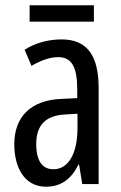

<svg xmlns="http://www.w3.org/2000/svg" viewBox="-20 -696 456 726"><path d="M335 -676H92V-614H335ZM213 -547C162 -547 115 -534 73 -508L99 -447C137 -469 170 -480 200 -480C251 -480 272 -442 272 -360V-325L211 -322C98 -317 34 -256 34 -150C34 -65 71 10 154 10C210 10 249 -18 277 -74H279L291 0H353V-362C353 -480 314 -547 213 -547ZM225 -263 273 -266V-212C273 -114 238 -56 182 -56C141 -56 117 -86 117 -152C117 -222 152 -259 225 -263Z"/></svg>

Font: Noto Sans Sinhala UI ExtraCondensed
Style: Regular
Weight: 400
Width: 2
Designer: Jelle Bosma - Monotype Design Team
Foundry: Monotype Imaging Inc.
Version: Version 2.006